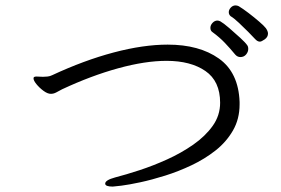

<svg xmlns="http://www.w3.org/2000/svg" viewBox="-20 -764 1040 710"><path d="M971 -640Q971 -627 959 -618.5Q947 -610 941 -610Q932 -610 923 -620Q915 -629 898 -646Q881 -663 863 -680Q845 -697 833 -704Q826 -710 826 -719Q826 -728 833.5 -736Q841 -744 851 -744Q857 -744 863 -741Q878 -732 899 -716Q920 -700 938.5 -684Q957 -668 963 -660Q966 -656 968.5 -650.5Q971 -645 971 -640ZM869 -553Q858 -553 850 -562Q831 -585 811.5 -605.5Q792 -626 766 -645Q758 -650 758 -661Q758 -671 766 -679.5Q774 -688 784 -688Q789 -688 795 -685Q807 -678 828 -660Q849 -642 868.5 -624Q888 -606 894 -597Q898 -592 898 -583Q898 -572 890 -562.5Q882 -553 869 -553ZM866 -378Q866 -324 841.5 -281.5Q817 -239 777 -207.5Q737 -176 688.5 -153Q640 -130 590.5 -114.5Q541 -99 499 -90Q457 -81 429.5 -77.5Q402 -74 397 -74Q369 -74 369 -85Q369 -98 406 -108Q445 -118 495.5 -134.5Q546 -151 598 -174.5Q650 -198 694.5 -229Q739 -260 766.5 -298.5Q794 -337 794 -384Q794 -464 739.5 -501.5Q685 -539 596 -539Q517 -539 417 -511.5Q317 -484 210 -434Q197 -427 187.5 -422Q178 -417 168 -417Q156 -417 141 -428Q126 -439 115 -452.5Q104 -466 104 -474Q104 -478 106 -479Q108 -481 115 -481Q120 -481 126 -480.5Q132 -480 139 -480Q147 -480 156 -481Q165 -482 173 -486Q291 -541 400.5 -570Q510 -599 600 -599Q717 -599 789.5 -547.5Q862 -496 866 -387Z"/></svg>

Font: QiushuiShotai
Style: Regular
Weight: 600
Designer: Fontworks Inc.
Foundry: Fontworks Inc.
Version: Version 1.250